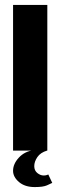

<svg xmlns="http://www.w3.org/2000/svg" viewBox="-20 -611 245 779"><path d="M33 0V-591H172V0ZM121 148Q81 148 57 127.5Q33 107 33 82Q33 54 56.5 28.5Q80 3 118 -2L171 0Q144 8 131.5 26.5Q119 45 119 63Q119 81 131.5 91Q144 101 157 101Q164 101 169 99.5Q174 98 176 97L192 131Q186 134 170.5 141Q155 148 121 148Z"/></svg>

Font: Alumni Sans Thin ExtraBold
Style: Regular
Weight: 800
Version: Version 1.018